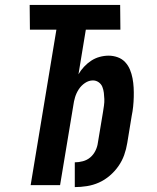

<svg xmlns="http://www.w3.org/2000/svg" viewBox="-20 -755 640 783"><path d="M285 8V-93Q301 -93 318 -97.5Q335 -102 348 -113Q361 -124 369 -140Q377 -156 379 -172L400 -298Q402 -311 404 -324.5Q406 -338 405.5 -351Q405 -364 403.5 -376.5Q402 -389 397.5 -400.5Q393 -412 382.5 -419.5Q372 -427 359 -427Q342 -427 326.5 -416.5Q311 -406 301 -390.5Q291 -375 286 -358Q281 -341 279 -325L225 0H105L210 -634H102L101 -735H470L471 -634H330L300 -452Q309 -468 322.5 -482.5Q336 -497 352 -507.5Q368 -518 386.5 -523Q405 -528 423 -528Q442 -528 460 -521.5Q478 -515 490.5 -501.5Q503 -488 510 -471Q517 -454 520.5 -435.5Q524 -417 525 -398Q526 -379 525.5 -359.5Q525 -340 523 -320.5Q521 -301 517 -282L499 -172Q495 -147 486.5 -123Q478 -99 463 -77.5Q448 -56 427.5 -38.5Q407 -21 383.5 -10.5Q360 0 334.5 4Q309 8 285 8Z"/></svg>

Font: Iosevka Aile
Style: Bold Italic
Weight: 700
Italic angle: -9°
Designer: Belleve Invis
Foundry: Belleve Invis
Version: Version 28.0.1; ttfautohint (v1.8.4)